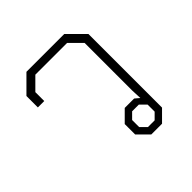

<svg xmlns="http://www.w3.org/2000/svg" viewBox="-152 -683 808 808"><g transform="rotate(-45 252.0 -279.0)"><path d="M254 -48V-110L302 -158H358L378 -141L376 -189V-471L324 -523H135L83 -471V-418H45V-486L117 -558H342L414 -486V-48L366 0H302ZM354 -32 380 -58V-100L354 -126H314L288 -100V-58L314 -32Z"/></g></svg>

Font: Chakra Petch ExtraLight
Style: Regular
Weight: 275
Designer: Katatrad Aksorn Co.,Ltd.
Foundry: Cadson Demak Co.,Ltd.
Version: Version 1.000; ttfautohint (v1.6)